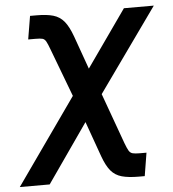

<svg xmlns="http://www.w3.org/2000/svg" viewBox="-108 -591 762 844"><g transform="rotate(-5 273.0 -169.0)"><path d="M-54.7 204.1 261.7 -244.6H313L420.4 52.2Q429.2 75.7 435.5 86.2Q441.9 96.7 452.6 99.4Q463.4 102.1 483.9 102.1H513.2L496.6 204.1H470.2Q424.8 204.1 395.8 196Q366.7 188 347.9 165.8Q329.1 143.6 313.5 100.6L257.8 -55.2L77.1 204.1ZM235.4 -114.3 132.8 -386.2Q123.5 -411.6 117.2 -422.9Q110.8 -434.1 101.1 -436.5Q91.3 -439 69.8 -439H38.6L55.7 -541.5H84.5Q129.4 -541.5 158 -533.2Q186.5 -524.9 205.6 -502Q224.6 -479 240.7 -434.6L293 -288.1L469.7 -539.1H601.6L298.8 -114.3Z"/></g></svg>

Font: Inter 18pt SemiBold
Style: Italic
Weight: 600
Italic angle: -9.3988°
Designer: Rasmus Andersson
Foundry: rsms
Version: Version 4.001;git-66647c0bb